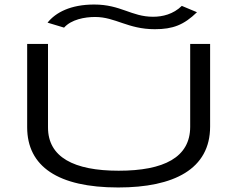

<svg xmlns="http://www.w3.org/2000/svg" viewBox="-20 -817 1040 848"><path d="M783 -791C745 -754 698 -743 656 -743C560 -743 514 -797 396 -797C292 -797 226 -762 190 -717L263 -695C295 -731 354 -742 400 -742C490 -742 544 -688 664 -688C744 -688 792 -707 850 -763ZM502 11C748 11 908 -70 908 -258V-623H820V-257C820 -122 704 -63 504 -63C306 -63 192 -123 192 -254V-623H100V-255C100 -82 236 11 502 11Z"/></svg>

Font: Inconsolata UltraExpanded
Style: Regular
Weight: 400
Width: 9
Monospace: yes
Designer: Raph Levien, Cyreal, Brenton Simpson
Foundry: Raph Levien, Cyreal, Google
Version: Version 3.100